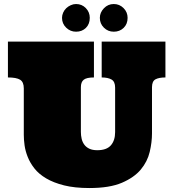

<svg xmlns="http://www.w3.org/2000/svg" viewBox="-20 -929 875 969"><path d="M454.1 -719.2V-538.1Q417 -538.1 402.6 -526.6Q388.2 -515.1 388.2 -488.8V-263.2Q388.2 -245.1 392.1 -228.5Q396 -211.9 405.5 -199Q415 -186 430.9 -178.5Q446.8 -170.9 471.2 -170.9Q518.1 -170.9 539.6 -195.6Q561 -220.2 561 -262.2V-486.8Q561 -517.1 543 -527.6Q524.9 -538.1 493.2 -538.1V-719.2H814.9V-538.1Q782.2 -538.1 764.6 -528.6Q747.1 -519 747.1 -488.8V-255.9Q747.1 -210.9 735.6 -162.4Q724.1 -113.8 690.7 -73.5Q657.2 -33.2 595.2 -6.6Q533.2 20 431.2 20Q356.9 20 303.5 6.6Q250 -6.8 212.9 -28.8Q175.8 -50.8 153.8 -78.9Q131.8 -106.9 119.9 -137Q107.9 -167 104 -195.6Q100.1 -224.1 100.1 -248V-482.9Q100.1 -515.1 81.5 -526.6Q63 -538.1 20 -538.1V-719.2ZM293 -838.9Q293 -852.1 298.6 -865Q304.2 -877.9 314.2 -887.5Q324.2 -897 337.2 -902.8Q350.1 -908.7 363.8 -908.7Q393.1 -908.7 413.1 -888.2Q433.1 -867.7 433.1 -838.9Q433.1 -807.6 413.6 -788.3Q394 -769 363.8 -769Q335 -769 314 -789.3Q293 -809.6 293 -838.9ZM483.9 -838.9Q483.9 -865.7 504.4 -887.2Q524.9 -908.7 554.2 -908.7Q583 -908.7 603.5 -888.2Q624 -867.7 624 -838.9Q624 -807.6 604 -788.3Q584 -769 554.2 -769Q524.9 -769 504.4 -789.3Q483.9 -809.6 483.9 -838.9Z"/></svg>

Font: Ultra
Style: Regular
Weight: 400
Designer: Astigmatic (AOETI)
Foundry: Astigmatic (AOETI)
Version: Version 1.000